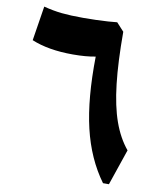

<svg xmlns="http://www.w3.org/2000/svg" viewBox="-89 -879 790 949"><g transform="rotate(10 306.0 -404.5)"><path d="M461.9 -754.4Q461.9 -602.5 474.4 -493.7Q486.8 -384.8 513.7 -309.3Q540.5 -233.9 584.5 -180.7L522.9 0H493.2Q414.6 -107.4 380.1 -253.4Q345.7 -399.4 349.1 -609.9Q301.3 -600.6 235.8 -600.6Q112.3 -600.6 28.3 -635.7L55.7 -809.1Q102.1 -796.9 146.5 -792.2Q190.9 -787.6 254.4 -787.6Q284.7 -787.6 317.9 -788.6Q351.1 -789.6 379.6 -791.5Q408.2 -793.5 424.3 -795.4Z"/></g></svg>

Font: Pinar DS4-Bold
Style: Regular
Weight: 700
Designer: Amin Abedi
Version: Version 2.000